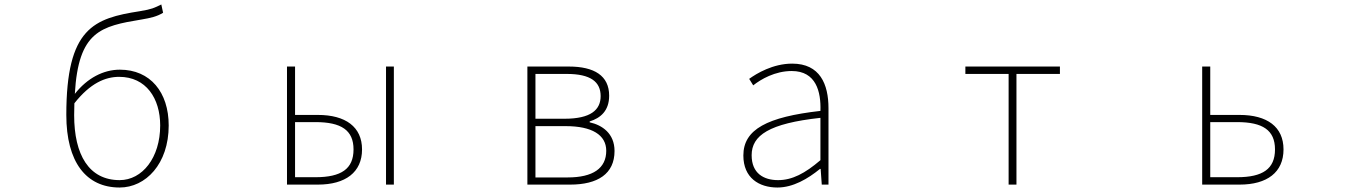

<svg xmlns="http://www.w3.org/2000/svg" viewBox="-20 -824 6040 857"><path d="M514 13C630 13 733 -92 733 -264C733 -412 651 -513 515 -513C442 -513 370 -476 314 -405C330 -685 430 -707 612 -737C653 -744 680 -750 708 -767L700 -804C669 -789 659 -783 604 -774C399 -742 276 -700 276 -311C276 -101 364 13 514 13ZM312 -363C383 -453 450 -481 512 -481C632 -481 695 -385 695 -264C695 -120 615 -20 514 -20C377 -20 311 -133 311 -310Z M1261 0H1399C1522 0 1596 -55 1596 -157C1596 -258 1522 -311 1399 -311H1297V-527H1261ZM1297 -33V-279H1388C1503 -279 1558 -243 1558 -157C1558 -70 1503 -33 1388 -33ZM1703 0H1738V-527H1703Z M2334 0H2525C2648 0 2723 -48 2723 -150C2723 -229 2667 -266 2612 -278V-282C2660 -297 2699 -329 2699 -397C2699 -486 2633 -527 2519 -527H2334ZM2370 -294V-494H2510C2616 -494 2661 -459 2661 -395C2661 -333 2616 -294 2500 -294ZM2370 -32V-261H2505C2622 -261 2686 -222 2686 -151C2686 -73 2627 -32 2514 -32Z M3450 13C3520 13 3586 -26 3640 -70H3643L3648 0H3678V-341C3678 -448 3640 -540 3516 -540C3430 -540 3357 -496 3324 -472L3342 -443C3376 -470 3439 -507 3514 -507C3623 -507 3645 -414 3642 -329C3405 -302 3298 -247 3298 -130C3298 -30 3368 13 3450 13ZM3453 -20C3389 -20 3335 -50 3335 -131C3335 -220 3413 -273 3642 -298V-109C3573 -50 3516 -20 3453 -20Z M4482 0H4517V-494H4711V-527H4289V-494H4482Z M5346 0H5513C5636 0 5709 -55 5709 -157C5709 -258 5636 -311 5513 -311H5382V-527H5346ZM5382 -33V-279H5502C5616 -279 5671 -243 5671 -157C5671 -70 5616 -33 5502 -33Z"/></svg>

Font: Harano Aji Gothic CN ExtraLight
Style: Regular
Weight: 250
Foundry: Masamichi Hosoda
Version: HaranoAjiGothicCN-ExtraLight version 20230610;ttx 4.39.4